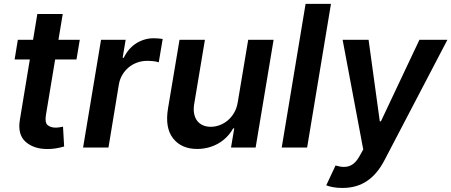

<svg xmlns="http://www.w3.org/2000/svg" viewBox="-20 -747 2285 972"><path d="M70.3 -545.5H147.4L169 -676.1H297.6L275.9 -545.5H383.9L367.2 -446H259.2L212.4 -164.1Q206.3 -125.4 221.6 -113.3Q237.2 -100.9 260.7 -100.9Q272.4 -100.9 282.8 -102.8Q293.3 -104.8 299 -105.8L304.7 -5.3Q283.4 0.7 263 4.1Q242.5 7.5 220.2 7.5Q151.6 7.5 110.4 -28.4Q67.5 -66.1 81 -142.8L131 -446H54Z M491.5 -545.5H616.1L600.9 -454.5H606.5Q617.2 -476.9 632.6 -495.2Q648.1 -513.5 667.6 -526.3Q687.1 -539.1 709.9 -546.2Q732.6 -553.3 757.8 -553.3Q768.8 -553.3 781.6 -552.4Q794.4 -551.5 803.6 -549.7L783.7 -431.5Q763.1 -438.9 724.4 -438.9Q698.2 -438.9 674.2 -430.2Q650.2 -421.5 631.4 -405.9Q612.6 -390.3 599.6 -368.6Q586.6 -346.9 582 -320.7L529.1 0H400.6Z M830.6 -198.2 888.8 -545.5H1017.4L962.7 -218Q958.8 -192.1 962.9 -171.2Q967 -150.2 978 -135.7Q989 -121.1 1006.6 -113.1Q1024.1 -105.1 1047.2 -105.1Q1068.5 -105.1 1090.6 -112.9Q1112.6 -120.7 1131.6 -136.2Q1150.6 -151.6 1164.6 -175.1Q1178.6 -198.5 1183.6 -229.4L1236.5 -545.5H1365.1L1274.1 0H1149.5L1165.8 -96.9H1160.2Q1146.3 -72.1 1126.8 -52.6Q1107.2 -33 1083.8 -19.9Q1060.4 -6.7 1033.6 0.2Q1006.7 7.1 978.3 7.1Q898.1 7.1 856.2 -46.5Q814.3 -99.8 830.6 -198.2Z M1655.5 -727.3 1534.8 0H1406.2L1527 -727.3Z M1678.6 90.9Q1703.8 98 1720.9 98Q1736.5 98 1748.4 93.6Q1760.3 89.1 1770.1 81.3Q1779.8 73.5 1787.6 62.7Q1795.5 51.8 1802.6 39.1L1818.9 9.6L1714.5 -545.5H1845.9L1902.7 -132.8H1908.4L2103.3 -545.5H2245L1925.8 65.3Q1908.4 98.4 1887.1 124.3Q1865.8 150.2 1839.7 168.1Q1813.6 186.1 1782.1 195.3Q1750.7 204.5 1713.4 204.5Q1686.8 204.5 1665.5 200.5Q1644.2 196.4 1631.7 191.1Z"/></svg>

Font: Inter P Semi Bold
Style: Italic
Weight: 600
Italic angle: 9.39999°
Designer: Rasmus Andersson
Foundry: rsms
Version: Version 3.018;git-588b23468